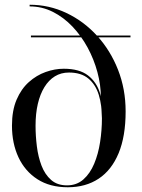

<svg xmlns="http://www.w3.org/2000/svg" viewBox="-20 -780 600 810"><path d="M266 10Q190.5 10 138 -23.8Q85.5 -57.5 58 -116.2Q30.5 -175 30.5 -250Q30.5 -314 50 -359.5Q69.5 -405 101.8 -433.8Q134 -462.5 172.5 -476.2Q211 -490 249 -490Q314.5 -490 351 -462Q387.5 -434 402 -386.5Q416.5 -339 416.5 -280.5H410Q410 -336 396.8 -379.5Q383.5 -423 353 -448.5Q322.5 -474 271 -474Q237.5 -474 211.5 -458Q185.5 -442 167.2 -412.2Q149 -382.5 139.5 -341.5Q130 -300.5 130 -250Q130 -207 135.5 -162.8Q141 -118.5 155.2 -81.2Q169.5 -44 195.5 -21Q221.5 2 262.5 2Q303.5 2 331.8 -23Q360 -48 377.2 -89Q394.5 -130 402.2 -180.2Q410 -230.5 410 -280.5L405.5 -370Q405.5 -421.5 391 -475.5Q376.5 -529.5 349.8 -579Q323 -628.5 285.8 -667.8Q248.5 -707 202.8 -730Q157 -753 105 -753V-760Q187 -760 260.2 -725.2Q333.5 -690.5 389.8 -628.8Q446 -567 478 -485.5Q510 -404 510 -310Q510 -205 480.5 -133.8Q451 -62.5 396.2 -26.2Q341.5 10 266 10ZM110.5 -622.5V-630H530.5V-622.5Z"/></svg>

Font: Bodoni Moda 28pt
Style: Regular
Weight: 400
Designer: Owen Earl
Foundry: indestructible type
Version: Version 2.005